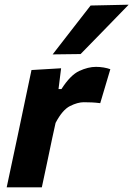

<svg xmlns="http://www.w3.org/2000/svg" viewBox="-20 -797 568 817"><path d="M8.5 0Q20 -53.5 30.5 -103.5Q41 -153 54.5 -216L65 -266Q76 -319.5 88.5 -378Q101 -436.5 114 -499L240 -506.5L229 -418H241.5Q279.5 -477.5 317.2 -495Q355 -512.5 388.5 -512.5Q404.5 -512.5 421 -509.8Q437.5 -507 449.5 -502.5L406.5 -358Q387 -360.5 371 -361.2Q355 -362 336.5 -362Q310.5 -362 278 -345.8Q245.5 -329.5 216.5 -274L202 -208Q190 -152 180 -103Q169.5 -54 158 0ZM204 -565.5Q245 -618.5 285 -670Q325 -721.5 365.5 -773.5L527.5 -777Q475 -723 424 -670.5Q372.5 -618 323 -567Z"/></svg>

Font: Heraclito
Style: Bold Italic
Weight: 700
Italic angle: -12°
Designer: Kostas Bartsokas (font) & Cristiano Sobral (main changes)
Foundry: Kostas Bartsokas (font) & Cristiano Sobral (main changes)
Version: Version 1.00;July 8, 2020;FontCreator 13.0.0.2655 64-bit